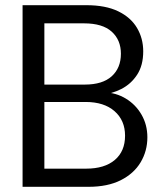

<svg xmlns="http://www.w3.org/2000/svg" viewBox="-20 -720 631 740"><path d="M67 0V-700H313Q387 -700 435.5 -676.5Q484 -653 508 -612.5Q532 -572 532 -522Q532 -468 508.5 -432Q485 -396 447.5 -377Q410 -358 368 -354L382 -364Q427 -363 465 -340Q503 -317 525.5 -278Q548 -239 548 -191Q548 -138 522 -94.5Q496 -51 445.5 -25.5Q395 0 321 0ZM151 -70H312Q383 -70 422.5 -103.5Q462 -137 462 -197Q462 -256 421.5 -291.5Q381 -327 310 -327H151ZM151 -394H307Q375 -394 410.5 -426Q446 -458 446 -513Q446 -566 410.5 -598Q375 -630 304 -630H151Z"/></svg>

Font: DM Sans 28pt
Style: Regular
Weight: 400
Version: Version 4.004;gftools[0.9.30]